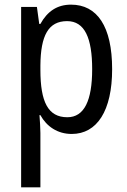

<svg xmlns="http://www.w3.org/2000/svg" viewBox="-20 -567 548 827"><path d="M286 -547C226 -547 184 -518 154 -464H149L139 -537H71V240H154V6C154 -16 152 -44 150 -71H154C181 -22 228 10 289 10C398 10 463 -90 463 -269C463 -454 398 -547 286 -547ZM269 -476C345 -476 377 -403 377 -269C377 -134 343 -62 270 -62C187 -62 154 -128 154 -266V-285C155 -415 189 -476 269 -476Z"/></svg>

Font: Noto Sans Sinhala UI Condensed
Style: Regular
Weight: 400
Width: 3
Designer: Jelle Bosma - Monotype Design Team
Foundry: Monotype Imaging Inc.
Version: Version 2.006